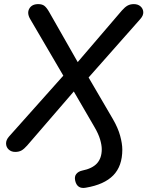

<svg xmlns="http://www.w3.org/2000/svg" viewBox="-20 -732 717 934"><path d="M398 181Q356 189 346 148Q341 127 351 114.5Q361 102 379 98Q429 88 452 62.5Q475 37 475 -6Q475 -26 467 -53.5Q459 -81 439 -115L339 -287L112 -24Q97 -7 84.5 0Q72 7 54 7Q35 7 22.5 -4.5Q10 -16 9.5 -33.5Q9 -51 24 -68L288 -364L127 -639Q110 -668 122.5 -690Q135 -712 166 -712Q185 -712 196 -703.5Q207 -695 219 -674L358 -430L573 -681Q588 -698 601 -705Q614 -712 631 -712Q651 -712 663.5 -701Q676 -690 677 -673.5Q678 -657 663 -640L411 -355L529 -153Q554 -110 564.5 -71.5Q575 -33 575 -4Q575 76 531 121Q487 166 398 181Z"/></svg>

Font: Nunito SemiBold
Style: Italic
Weight: 600
Italic angle: -9°
Designer: Vernon Adams
Foundry: Vernon Adams
Version: Version 3.601; ttfautohint (v1.8.2.53-6de2)